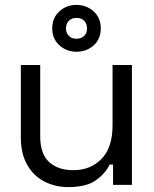

<svg xmlns="http://www.w3.org/2000/svg" viewBox="-20 -754 628 783"><path d="M65 -193V-489H144V-199Q144 -126 180.5 -93Q217 -60 279 -60Q349 -60 394 -106Q439 -152 439 -243V-489H518V0H441V-83H427Q411 -48 372 -19.5Q333 9 258 9Q205 9 160.5 -14Q116 -37 90.5 -82.5Q65 -128 65 -193ZM193 -638Q193 -681 222 -707.5Q251 -734 291 -734Q333 -734 362 -707.5Q391 -681 391 -638Q391 -595 362 -569Q333 -543 292 -543Q251 -543 222 -569.5Q193 -596 193 -638ZM335 -638Q335 -657 323.5 -669Q312 -681 292 -681Q272 -681 260.5 -669Q249 -657 249 -638Q249 -620 260.5 -608Q272 -596 292 -596Q312 -596 323.5 -608Q335 -620 335 -638Z"/></svg>

Font: Space Grotesk Frontify
Style: Regular
Weight: 400
Designer: Florian Karsten
Version: Version 2.000